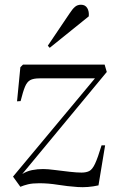

<svg xmlns="http://www.w3.org/2000/svg" viewBox="-20 -783 502 811"><path d="M77 -510H422L431 -479L74 -48Q93 -60 115.5 -64.5Q138 -69 162 -69Q181 -69 211.5 -65Q242 -61 273.5 -57.5Q305 -54 324 -54Q344 -54 357 -60.5Q370 -67 381.5 -91.5Q393 -116 409 -169H424L396 0Q351 10 308 7Q265 4 224.5 -2.5Q184 -9 146 -9Q117 -9 98.5 -4.5Q80 0 66 6L35 -37L381 -452H147Q121 -452 107.5 -444.5Q94 -437 85.5 -416.5Q77 -396 67 -356L52 -355L66 -499ZM273 -725Q286 -745 296.5 -754Q307 -763 322 -763Q340 -763 348.5 -749Q357 -735 355 -714L190 -581L182 -590Z"/></svg>

Font: Literata 72pt Light
Style: Italic
Weight: 300
Italic angle: -2°
Designer: Latin by Veronika Burian and Jose Scaglione. Greek by Irene Vlachou. Cyrillic by Vera Evstafieva
Foundry: TypeTogether
Version: Version 3.002